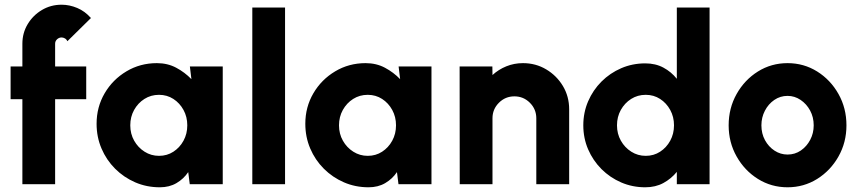

<svg xmlns="http://www.w3.org/2000/svg" viewBox="-20 -782 3643 815"><path d="M214 -596.5V-500H346V-361H214V0H75V-361H25V-500H75V-596.5Q75 -642 97.5 -679.5Q120 -717 157.8 -739.5Q195.5 -762 241.5 -762Q275 -762 307.8 -748.2Q340.5 -734.5 366 -705.5L266 -607Q262.5 -615 255.5 -619Q248.5 -623 241.5 -623Q230.5 -623 222.2 -615.2Q214 -607.5 214 -596.5Z M786 -500H925.5V0H785.5L779 -51.5Q759.5 -22.5 729.2 -4.8Q699 13 658.5 13Q602.5 13 554 -8Q505.5 -29 468.5 -66Q431.5 -103 410.8 -151.8Q390 -200.5 390 -256.5Q390 -327.5 424.2 -386Q458.5 -444.5 516.8 -479.2Q575 -514 646 -514Q691.5 -514 728 -494.5Q764.5 -475 792.5 -446ZM655 -120.5Q689 -120.5 716 -138Q743 -155.5 759 -184.8Q775 -214 775 -250Q775 -286 759 -315.2Q743 -344.5 716 -362Q689 -379.5 655 -379.5Q620.5 -379.5 593 -362Q565.5 -344.5 549.2 -315.2Q533 -286 533 -250Q533 -214 549.5 -184.8Q566 -155.5 593.8 -138Q621.5 -120.5 655 -120.5Z M1051 0V-750H1190V0Z M1672 -500H1811.5V0H1671.5L1665 -51.5Q1645.5 -22.5 1615.2 -4.8Q1585 13 1544.5 13Q1488.5 13 1440 -8Q1391.5 -29 1354.5 -66Q1317.5 -103 1296.8 -151.8Q1276 -200.5 1276 -256.5Q1276 -327.5 1310.2 -386Q1344.5 -444.5 1402.8 -479.2Q1461 -514 1532 -514Q1577.5 -514 1614 -494.5Q1650.5 -475 1678.5 -446ZM1541 -120.5Q1575 -120.5 1602 -138Q1629 -155.5 1645 -184.8Q1661 -214 1661 -250Q1661 -286 1645 -315.2Q1629 -344.5 1602 -362Q1575 -379.5 1541 -379.5Q1506.5 -379.5 1479 -362Q1451.5 -344.5 1435.2 -315.2Q1419 -286 1419 -250Q1419 -214 1435.5 -184.8Q1452 -155.5 1479.8 -138Q1507.5 -120.5 1541 -120.5Z M2396 -318V0H2256.5V-280Q2256.5 -318.5 2229.2 -345.8Q2202 -373 2163.5 -373Q2125 -373 2097.8 -345.8Q2070.5 -318.5 2070.5 -280V0H1931.5L1931 -500H2070L2070.5 -463.5Q2096 -487 2129.2 -500.5Q2162.5 -514 2200 -514Q2254 -514 2298.5 -487.5Q2343 -461 2369.5 -416.8Q2396 -372.5 2396 -318Z M2853 -750H2992V0H2853V-52.5Q2829.5 -23.5 2796 -5.2Q2762.5 13 2719 13Q2664.5 13 2617 -7.5Q2569.5 -28 2533.2 -64.2Q2497 -100.5 2476.5 -148Q2456 -195.5 2456 -250Q2456 -304.5 2476.5 -352Q2497 -399.5 2533.2 -435.8Q2569.5 -472 2617 -492.5Q2664.5 -513 2719 -513Q2762.5 -513 2796 -495Q2829.5 -477 2853 -447.5ZM2721 -120.5Q2755 -120.5 2782 -138Q2809 -155.5 2825 -184.8Q2841 -214 2841 -250Q2841 -286 2825 -315.2Q2809 -344.5 2782 -362Q2755 -379.5 2721 -379.5Q2686.5 -379.5 2659 -362Q2631.5 -344.5 2615.2 -315.2Q2599 -286 2599 -250Q2599 -214 2615.5 -184.8Q2632 -155.5 2659.8 -138Q2687.5 -120.5 2721 -120.5Z M3323 13Q3254 13 3197.2 -22.5Q3140.5 -58 3106.8 -117.8Q3073 -177.5 3073 -250Q3073 -323 3106.8 -383Q3140.5 -443 3197.2 -478.5Q3254 -514 3323 -514Q3392 -514 3448.8 -478.5Q3505.5 -443 3539.2 -383Q3573 -323 3573 -250Q3573 -177.5 3539.2 -117.8Q3505.5 -58 3448.8 -22.5Q3392 13 3323 13ZM3323 -126Q3354.5 -126 3379.5 -143.2Q3404.5 -160.5 3419.2 -188.5Q3434 -216.5 3434 -250Q3434 -284.5 3418.8 -312.8Q3403.5 -341 3378.2 -358Q3353 -375 3323 -375Q3292 -375 3266.8 -357.8Q3241.5 -340.5 3226.8 -312Q3212 -283.5 3212 -250Q3212 -215 3227.2 -187Q3242.5 -159 3267.8 -142.5Q3293 -126 3323 -126Z"/></svg>

Font: Urbanist ExtraBold
Style: Regular
Weight: 800
Designer: Corey Hu
Foundry: Corey Hu
Version: Version 1.330; ttfautohint (v1.8.4.7-5d5b)